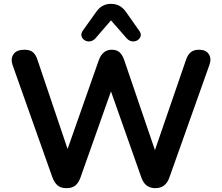

<svg xmlns="http://www.w3.org/2000/svg" viewBox="-20 -972 1156 1000"><path d="M476 -771Q463 -758 447.5 -756.5Q432 -755 420 -763Q408 -771 404.5 -784Q401 -797 411 -812L481 -910Q510 -952 558 -952Q607 -952 636 -910L705 -812Q716 -797 712.5 -784Q709 -771 697 -763Q685 -755 669.5 -756.5Q654 -758 641 -771L558 -866ZM326 8Q298 8 281 -5.5Q264 -19 253 -48L46 -632Q34 -667 50.5 -690Q67 -713 107 -713Q136 -713 151.5 -700Q167 -687 176 -658L332 -196L494 -657Q514 -713 562 -713Q588 -713 603 -699.5Q618 -686 628 -656L787 -190L948 -658Q957 -686 973 -699.5Q989 -713 1017 -713Q1052 -713 1067.5 -690Q1083 -667 1070 -632L862 -47Q843 8 789 8Q735 8 716 -48L558 -496L399 -47Q389 -19 372 -5.5Q355 8 326 8Z"/></svg>

Font: Chiron GoRound TC SB
Style: Regular
Weight: 500
Designer: Ryoko NISHIZUKA 西塚涼子 (kana, bopomofo & ideographs); Paul D. Hunt (Latin, Greek & Cyrillic); Sandoll Communications 산돌커뮤니
Foundry: Adobe
Version: Version 1.000;hotconv 1.1.1;makeotfexe 2.6.0